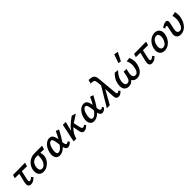

<svg xmlns="http://www.w3.org/2000/svg" viewBox="461 -2427 4149 4149"><g transform="rotate(-45 2535.5 -352.5)"><path d="M208 -133Q204 -113 204 -100Q204 -64 229 -64Q256 -64 308 -108L339 -67Q303 -31 269.5 -12.5Q236 6 197 6Q153 6 135 -16.5Q117 -39 117 -73Q117 -96 124 -126L175 -336L38 -337L61 -414L432 -418L407 -333L252 -335Z M927 -333 815 -334Q823 -310 827.5 -291.5Q832 -273 832 -250Q832 -225 827 -202Q817 -151 781.5 -103Q746 -55 693 -24.5Q640 6 580 6Q512 6 475.5 -34Q439 -74 439 -140Q439 -170 444 -192Q457 -255 494 -306Q531 -357 589.5 -387Q648 -417 723 -417L952 -418ZM747 -335H702Q569 -335 538 -198Q533 -171 533 -153Q533 -112 551 -88.5Q569 -65 603 -65Q653 -65 689 -111Q725 -157 738 -222Q742 -239 744.5 -273.5Q747 -308 747 -335Z M1411 -94 1436 -55Q1416 -30 1385 -12Q1354 6 1326 6Q1270 6 1249 -80Q1163 6 1078 6Q1019 6 987.5 -32Q956 -70 956 -134Q956 -163 964 -201Q978 -266 1010.5 -317Q1043 -368 1087 -396.5Q1131 -425 1178 -425Q1236 -425 1263 -382.5Q1290 -340 1302 -266Q1347 -345 1386 -432L1460 -406Q1372 -241 1315 -160Q1321 -115 1330.5 -92Q1340 -69 1361 -69Q1383 -69 1411 -94ZM1235 -162 1231 -200Q1222 -279 1207.5 -318.5Q1193 -358 1163 -358Q1129 -358 1099.5 -312.5Q1070 -267 1057 -196Q1051 -165 1051 -138Q1051 -60 1103 -60Q1159 -60 1235 -162Z M1911 -94 1940 -57Q1907 -24 1880 -9Q1853 6 1819 6Q1784 6 1764.5 -17.5Q1745 -41 1735 -104L1714 -222Q1610 -125 1583 0H1500L1588 -418H1677L1621 -199Q1652 -244 1690.5 -282.5Q1729 -321 1763.5 -348Q1798 -375 1863 -422L1960 -393Q1934 -374 1890 -348Q1829 -311 1780 -275L1814 -125Q1821 -93 1832 -81Q1843 -69 1860 -69Q1872 -69 1885.5 -76Q1899 -83 1911 -94Z M2459 -94 2484 -55Q2464 -30 2433 -12Q2402 6 2374 6Q2318 6 2297 -80Q2211 6 2126 6Q2067 6 2035.5 -32Q2004 -70 2004 -134Q2004 -163 2012 -201Q2026 -266 2058.5 -317Q2091 -368 2135 -396.5Q2179 -425 2226 -425Q2284 -425 2311 -382.5Q2338 -340 2350 -266Q2395 -345 2434 -432L2508 -406Q2420 -241 2363 -160Q2369 -115 2378.5 -92Q2388 -69 2409 -69Q2431 -69 2459 -94ZM2283 -162 2279 -200Q2270 -279 2255.5 -318.5Q2241 -358 2211 -358Q2177 -358 2147.5 -312.5Q2118 -267 2105 -196Q2099 -165 2099 -138Q2099 -60 2151 -60Q2207 -60 2283 -162Z M2989 -57Q2957 -24 2930.5 -9Q2904 6 2871 6Q2836 6 2816 -18.5Q2796 -43 2793 -106L2784 -318L2605 0H2514L2776 -438L2764 -547Q2760 -592 2742.5 -606.5Q2725 -621 2684 -623L2643 -625L2667 -711L2707 -708Q2772 -704 2803.5 -675Q2835 -646 2841 -578L2883 -122Q2886 -91 2893 -80Q2900 -69 2912 -69Q2922 -69 2935.5 -76Q2949 -83 2959 -94Z M3658 -282Q3658 -247 3649 -205Q3630 -114 3575 -54Q3520 6 3440 6Q3396 6 3365 -12Q3334 -30 3318 -61Q3269 6 3186 6Q3120 6 3084.5 -32.5Q3049 -71 3049 -140Q3049 -180 3059 -221Q3071 -280 3099.5 -327Q3128 -374 3177 -422L3269 -411Q3225 -367 3195 -320.5Q3165 -274 3152 -217Q3144 -182 3144 -154Q3144 -114 3160.5 -90Q3177 -66 3209 -66Q3260 -66 3284 -117Q3308 -168 3318 -235L3328 -301H3415L3399 -232Q3388 -183 3388 -154Q3388 -106 3407.5 -86Q3427 -66 3457 -66Q3533 -66 3558 -197Q3567 -238 3567 -275Q3567 -349 3532 -413L3626 -424Q3658 -351 3658 -282ZM3380 -511 3451 -711 3543 -695 3446 -502Z M3908 -133Q3904 -113 3904 -100Q3904 -64 3929 -64Q3956 -64 4008 -108L4039 -67Q4003 -31 3969.5 -12.5Q3936 6 3897 6Q3853 6 3835 -16.5Q3817 -39 3817 -73Q3817 -96 3824 -126L3875 -336L3738 -337L3761 -414L4132 -418L4107 -333L3952 -335Z M4138 -139Q4138 -165 4144 -192Q4156 -255 4192.5 -308.5Q4229 -362 4282 -393.5Q4335 -425 4395 -425Q4462 -425 4500 -386Q4538 -347 4538 -281Q4538 -257 4532 -228Q4519 -165 4483 -111.5Q4447 -58 4394 -26Q4341 6 4280 6Q4212 6 4175 -33.5Q4138 -73 4138 -139ZM4438 -222Q4442 -243 4442 -266Q4442 -307 4425 -330Q4408 -353 4374 -353Q4326 -353 4288.5 -310.5Q4251 -268 4238 -198Q4233 -171 4233 -153Q4233 -112 4251 -89Q4269 -66 4303 -66Q4353 -66 4389 -111.5Q4425 -157 4438 -222Z M4652 -108Q4652 -125 4657 -152L4690 -310Q4692 -322 4692 -326Q4692 -347 4674 -347Q4652 -347 4627 -328L4602 -364Q4634 -392 4671 -408.5Q4708 -425 4737 -425Q4787 -425 4787 -372Q4787 -359 4784 -342L4749 -178Q4744 -153 4744 -138Q4744 -103 4761.5 -84.5Q4779 -66 4810 -66Q4856 -66 4887.5 -108.5Q4919 -151 4935 -228Q4943 -261 4943 -304Q4943 -361 4928 -409L5025 -427Q5037 -377 5037 -332Q5037 -297 5029 -254Q5005 -140 4936.5 -67Q4868 6 4773 6Q4716 6 4684 -24.5Q4652 -55 4652 -108Z"/></g></svg>

Font: Ysabeau Semibold
Style: Italic
Weight: 600
Italic angle: -12°
Designer: Christian Thalmann (Catharsis Fonts)
Version: Version 0.003